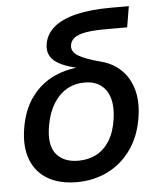

<svg xmlns="http://www.w3.org/2000/svg" viewBox="-53 -774 693 831"><g transform="rotate(-5 293.5 -358.5)"><path d="M247.1 11.7Q172.9 11.7 121.8 -18.1Q70.8 -47.9 49.1 -104.7Q27.3 -161.6 40.5 -240.7Q53.7 -321.3 94 -375.5Q134.3 -429.7 194.8 -456.8Q255.4 -483.9 328.6 -483.9L326.7 -472.7Q287.1 -481 256.1 -490.7Q225.1 -500.5 203.9 -514.6Q182.6 -528.8 173.6 -548.8Q164.6 -568.8 169.4 -597.2Q177.2 -639.2 211.9 -668.2Q246.6 -697.3 308.8 -712.4Q371.1 -727.5 460.4 -727.5H537.6L522.5 -636.7H426.8Q373.5 -636.7 340.8 -630.6Q308.1 -624.5 292.5 -612.3Q276.9 -600.1 273.9 -582Q271.5 -567.9 277.6 -556.2Q283.7 -544.4 299.1 -534.9Q314.5 -525.4 338.9 -516.4Q363.3 -507.3 397.5 -498.5Q434.1 -489.3 463.6 -468Q493.2 -446.8 512.7 -414.6Q532.2 -382.3 539.1 -339.4Q545.9 -296.4 537.1 -242.7Q524.4 -163.1 483.9 -106Q443.4 -48.8 382.6 -18.6Q321.8 11.7 247.1 11.7ZM262.2 -80.1Q305.7 -80.1 340.1 -97.9Q374.5 -115.7 397.7 -152.3Q420.9 -189 429.2 -244.6Q441.4 -325.2 411.4 -370.1Q381.3 -415 317.4 -415Q274.9 -415 240 -394.8Q205.1 -374.5 181.6 -335.9Q158.2 -297.4 148.4 -241.7Q134.3 -158.7 166.3 -119.4Q198.2 -80.1 262.2 -80.1Z"/></g></svg>

Font: Inter 16pt Medium
Style: Italic
Weight: 500
Italic angle: -9.3988°
Version: Version 4.001;git-66647c0bb